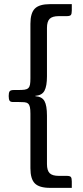

<svg xmlns="http://www.w3.org/2000/svg" viewBox="-20 -780 403 928"><path d="M207 13Q207 44 220 57Q233 70 264 70H302Q318 70 322.5 75.5Q327 81 327 97V128H222Q170 128 148.5 106.5Q127 85 127 33V-231Q127 -251 124.5 -262.5Q122 -274 115.5 -279.5Q109 -285 97.5 -286Q86 -287 68 -287H48Q31 -286 26.5 -293Q22 -300 22 -316Q22 -332 26.5 -338.5Q31 -345 48 -345H69Q87 -345 98.5 -346.5Q110 -348 116.5 -354Q123 -360 125 -371Q127 -382 127 -401V-665Q127 -717 148.5 -738.5Q170 -760 222 -760H327V-729Q327 -713 322.5 -707.5Q318 -702 302 -702H264Q233 -702 220 -689Q207 -676 207 -645V-411Q207 -364 195 -341.5Q183 -319 151 -317V-315Q183 -313 195 -291.5Q207 -270 207 -221Z"/></svg>

Font: Rationale
Style: Regular
Weight: 400
Designer: Cyreal (www.cyreal.org)
Foundry: Cyreal (www.cyreal.org)
Version: Version 1.011